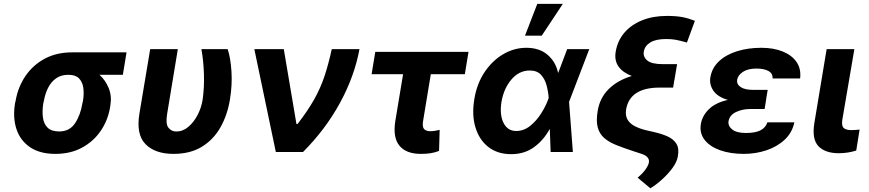

<svg xmlns="http://www.w3.org/2000/svg" viewBox="-20 -806 4609 1018"><path d="M59.7 -258.5 62.5 -269.9Q74.9 -343.4 114.3 -402Q153.8 -460.6 216.6 -494.5Q279.5 -528.4 362.2 -528.4H650.9L631.4 -409.4H507.5Q539.1 -381 556.3 -339Q573.5 -296.9 565.3 -248.6L563.9 -238.6Q552.6 -168.7 514.2 -112.4Q475.9 -56.1 414.8 -23.1Q353.7 9.9 274.1 9.9Q191.4 9.9 139.4 -25.4Q87.4 -60.7 67.3 -121.4Q47.2 -182.2 59.7 -258.5ZM212.4 -269.9 209.5 -258.5Q203.1 -217.3 207.6 -183.2Q212 -149.1 232.4 -129.1Q252.8 -109 293.7 -109Q349.1 -109 378 -152.7Q407 -196.4 416.9 -258.5L419.7 -269.9Q426.1 -307.5 421.9 -339.3Q417.6 -371.1 399 -390.3Q380.3 -409.4 342.7 -409.4Q303.6 -409.4 276.8 -390.3Q250 -371.1 234.4 -339.3Q218.8 -307.5 212.4 -269.9Z M776.3 -545.5H922.9L866.1 -201.7Q857.2 -148.8 873.2 -128.7Q889.2 -108.7 914.4 -108.7Q949.2 -108.7 978.3 -133.2Q1007.5 -157.7 1027.5 -196.2Q1047.6 -234.7 1054.3 -277Q1063.6 -342.3 1061.3 -413.5Q1058.9 -484.7 1047.9 -545.5H1187.1Q1202.4 -500.7 1207.2 -427.7Q1212 -354.8 1198.9 -277Q1185.7 -196.4 1149.1 -131.4Q1112.6 -66.4 1050.8 -28.2Q989 9.9 899.9 9.9Q802.6 9.9 751.8 -41.4Q701 -92.7 719.1 -203.1Z M1442.5 0 1328.5 -545.5H1484.7L1551.8 -148.4H1557.5Q1612.2 -219.1 1646 -279.3Q1679.7 -339.5 1700.8 -402.9Q1721.9 -466.3 1739 -545.5H1886Q1859.4 -401.3 1782.7 -260.7Q1706 -120 1586.6 0Z M2464.1 -530.9 2444.6 -412.6H2264.2L2223.4 -165.5Q2218 -133.2 2228.5 -121.8Q2239 -110.4 2260.7 -110.4Q2277.3 -110.4 2288 -112.7Q2298.7 -115.1 2311.1 -117.5L2307.9 -5.7Q2284.1 3.2 2261.9 6.6Q2239.7 9.9 2211.3 9.9Q2133.5 9.9 2097.7 -33.7Q2061.8 -77.4 2076.3 -166.2L2117.2 -412.6H1950.3L1969.8 -530.9Z M2688.6 11.4Q2617.9 11 2569.6 -26.5Q2521.3 -63.9 2501.1 -129.8Q2480.8 -195.7 2495 -280.9Q2508.2 -361.9 2548.8 -422.9Q2589.5 -484 2647.5 -518.3Q2705.6 -552.6 2770.6 -552.6Q2839.5 -552.6 2882.6 -516Q2925.8 -479.4 2938.6 -421.2H2940.3L2987.2 -545.5H3104.4L2999.3 -271.3L2997.2 -266L3017.4 0H2899.5L2895.2 -120L2893.1 -119.7Q2861.5 -61.8 2810.5 -25Q2759.6 11.7 2688.6 11.4ZM2889.2 -285.9Q2887.1 -318.9 2878.2 -352.8Q2869.3 -386.7 2848.4 -409.4Q2827.4 -432.2 2789.1 -432.2Q2732.6 -432.2 2691.9 -384.9Q2651.3 -337.7 2638.8 -265.6Q2628.2 -198.5 2649.5 -155Q2670.8 -111.5 2717 -111.5Q2757.1 -111.5 2790.7 -138.3Q2824.2 -165.1 2848.5 -203.5Q2872.9 -241.8 2885.3 -275.9ZM2763.5 -616.8 2828.8 -785.5H2964.1L2852.3 -616.8Z M3664.4 -695.7 3622.2 -580.6Q3583.5 -591.3 3561.8 -595.2Q3540.1 -599.1 3512.1 -599.1Q3457.4 -599.1 3428.1 -581.1Q3398.8 -563.2 3393.5 -532.3Q3388.8 -504.3 3412.1 -485.1Q3435.4 -465.9 3494.3 -465.9H3570L3555.8 -381.4H3555.4L3549 -341.6H3477.6Q3319.6 -341.6 3299.7 -225.9Q3294.7 -192.8 3307.5 -171.5Q3320.3 -150.2 3345.3 -137.3Q3370.4 -124.3 3401.6 -116.5L3448.9 -105.5Q3487.2 -96.9 3518.6 -83.1Q3550.1 -69.2 3566.1 -44.2Q3582 -19.2 3573.9 23.8Q3569.2 52.2 3546 84.2Q3522.7 116.1 3490.9 144.9Q3459.2 173.7 3428.3 192.5L3360.8 136Q3389.2 112.2 3404.1 90.2Q3419 68.2 3420.5 54.7Q3423.3 39.8 3412.6 27.7Q3402 15.6 3374.6 7.5L3343.8 -2.5Q3341.3 -3.2 3336.6 -5Q3286.6 -21.3 3247.9 -36.8Q3209.2 -52.2 3183.9 -74Q3158.7 -95.9 3149.3 -130.1Q3139.9 -164.4 3149.1 -218.8Q3160.5 -287.3 3207.4 -333.8Q3254.3 -380.3 3329.9 -403.1Q3282.7 -420.8 3259.8 -452.8Q3236.9 -484.7 3244.3 -531.2Q3254.3 -590.6 3291 -633.2Q3327.8 -675.8 3385.5 -698.7Q3443.2 -721.6 3515.6 -721.6Q3565.7 -721.6 3598.5 -715.2Q3631.4 -708.8 3664.4 -695.7Z M3839.1 -276.3Q3784.4 -292.3 3762.3 -325.3Q3740.1 -358.3 3746.4 -395.6Q3754.6 -446 3791.9 -481Q3829.2 -516 3887.6 -534.3Q3946 -552.6 4017 -552.6Q4081.3 -552.6 4129.6 -533.2Q4177.9 -513.8 4203.1 -477.6Q4228.3 -441.4 4222.3 -389.9H4076.3Q4077.8 -416.9 4054.2 -429.7Q4030.5 -442.5 3990.8 -442.5Q3945.3 -442.5 3919 -424.9Q3892.8 -407.3 3888.5 -383.5Q3884.9 -359 3907.1 -344.3Q3929.3 -329.5 3973.4 -329.5H4050.4L4043 -285.9H4043.3L4034.1 -228H3956.7Q3916.9 -228 3882.8 -212.2Q3848.7 -196.4 3842.7 -163Q3839.1 -138.1 3862.4 -119.5Q3885.7 -100.9 3935 -100.9Q3985.4 -100.9 4012.6 -115.2Q4039.8 -129.6 4048.7 -157.3H4191.8Q4180.4 -102.6 4140.4 -65.3Q4100.5 -28.1 4043.7 -9.1Q3986.9 9.9 3924 9.9Q3852.3 9.9 3797.9 -9.4Q3743.6 -28.8 3715.9 -64.5Q3688.2 -100.1 3696 -148.4Q3703.5 -192.5 3738.5 -226.9Q3773.4 -261.4 3839.1 -276.3Z M4362.9 -545.5H4509.9L4446 -170.8Q4441.1 -138.1 4453.7 -127.1Q4466.3 -116.1 4494.3 -116.1Q4508.2 -116.1 4518.5 -117.2Q4528.8 -118.3 4537.6 -119L4519.9 -7.8Q4500 -1.4 4476.2 2.5Q4452.4 6.4 4427.2 6.4Q4355.5 6.4 4319.8 -30.5Q4284.1 -67.5 4297.6 -152.7Z"/></svg>

Font: Inter UI
Style: Bold Italic
Weight: 700
Italic angle: 9.39999°
Designer: Rasmus Andersson
Foundry: rsms
Version: 3.2;8d6f07862